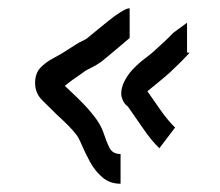

<svg xmlns="http://www.w3.org/2000/svg" viewBox="-20 -538 534 465"><path d="M272 -165V-93Q246 -93 228 -108.5Q210 -124 198 -146Q186 -168 178 -187Q170 -206 164 -213Q152 -229 117 -261Q101 -277 83 -294.5Q65 -312 65 -337Q65 -360 77.5 -373.5Q90 -387 110 -397.5Q130 -408 151 -422Q167 -433 178 -438Q189 -443 193 -447Q199 -452 212.5 -463Q226 -474 242 -487Q258 -500 272.5 -509Q287 -518 294 -518V-446Q294 -446 284 -437.5Q274 -429 261 -418Q248 -407 237.5 -398.5Q227 -390 226 -389Q212 -379 200 -373.5Q188 -368 182 -363Q166 -352 155 -344Q144 -336 137 -330Q145 -322 154 -314Q170 -299 182.5 -286Q195 -273 206 -259Q224 -237 231 -215.5Q238 -194 245.5 -179.5Q253 -165 272 -165ZM404 -229 366 -179Q347 -197 326.5 -227Q306 -257 289 -281Q292 -278 285.5 -283.5Q279 -289 275 -302Q271 -315 278 -334Q287 -355 302 -370.5Q317 -386 332.5 -397.5Q348 -409 355 -416Q367 -427 379.5 -438.5Q392 -450 399 -458L433 -483V-411L439 -410Q429 -399 419.5 -389.5Q410 -380 392 -363Q381 -353 364.5 -339.5Q348 -326 337 -317Q351 -297 368 -272.5Q385 -248 404 -229ZM333 -323Q333 -323 333 -323Z"/></svg>

Font: Syne
Style: Italic
Weight: 400
Italic angle: -9°
Designer: Lucas Descroix
Foundry: Bonjour Monde
Version: Version 2.000; ttfautohint (v1.8.3)